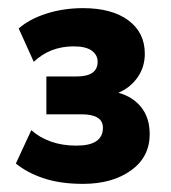

<svg xmlns="http://www.w3.org/2000/svg" viewBox="-20 -729 420 472"><path d="M184 -277Q129 -277 88 -290.5Q47 -304 19 -327L57 -409Q77 -391 105 -381Q133 -371 168 -371Q233 -371 233 -415Q233 -448 180 -448H94V-541H168Q220 -541 220 -577Q220 -594 205.5 -604.5Q191 -615 161 -615Q103 -615 63 -577L26 -659Q52 -682 94 -695.5Q136 -709 184 -709Q255 -709 295.5 -679Q336 -649 336 -597Q336 -564 318 -538.5Q300 -513 271 -501Q307 -491 327.5 -465Q348 -439 348 -399Q348 -343 302 -310Q256 -277 184 -277Z"/></svg>

Font: Nunito Sans ExtraBold
Style: Regular
Weight: 800
Designer: Vernon Adams
Foundry: Vernon Adams
Version: Version 3.101; ttfautohint (v1.8.4.7-5d5b);gftools[0.9.27]